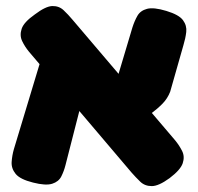

<svg xmlns="http://www.w3.org/2000/svg" viewBox="-20 -614 671 651"><path d="M555 -10Q518 17 494.5 17Q471 17 455.5 2Q440 -13 426 -29L78 -439Q64 -456 55 -475Q46 -494 53.5 -516.5Q61 -539 98 -565Q135 -593 157.5 -593.5Q180 -594 195.5 -579.5Q211 -565 226 -547L574 -138Q588 -121 597.5 -102Q607 -83 599.5 -60.5Q592 -38 555 -10ZM92 5Q48 -6 33 -24.5Q18 -43 19.5 -65Q21 -87 27 -108L123 -426L277 -347L202 -54Q197 -34 188 -16Q179 2 157 9Q135 16 92 5ZM432 -179 357 -280 429 -521Q436 -543 446 -560.5Q456 -578 478.5 -584Q501 -590 544 -577Q587 -564 600.5 -545.5Q614 -527 611.5 -505.5Q609 -484 602 -461L557 -303Q548 -280 531.5 -263Q515 -246 490.5 -227.5Q466 -209 432 -179Z"/></svg>

Font: Fredoka Light
Style: Bold
Weight: 700
Version: Version 2.001